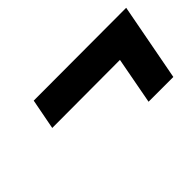

<svg xmlns="http://www.w3.org/2000/svg" viewBox="-45 -689 740 740"><g transform="rotate(-45 325.0 -318.5)"><path d="M453 -160 489 -352 119 -351 143 -476 648 -477 588 -160Z"/></g></svg>

Font: REM SemiBold
Style: Italic
Weight: 600
Italic angle: -11°
Designer: Octavio Pardo
Foundry: Ashler Design
Version: Version 1.005;gftools[0.9.28]